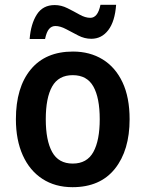

<svg xmlns="http://www.w3.org/2000/svg" viewBox="-20 -767 604 797"><path d="M518 -272Q518 -143 457 -66.5Q396 10 281 10Q209 10 156 -24.5Q103 -59 74.5 -122.5Q46 -186 46 -272Q46 -404 107.5 -478.5Q169 -553 283 -553Q353 -553 406 -520.5Q459 -488 488.5 -425.5Q518 -363 518 -272ZM170 -272Q170 -184 196.5 -136Q223 -88 282 -88Q341 -88 367.5 -136Q394 -184 394 -272Q394 -361 367.5 -408Q341 -455 282 -455Q223 -455 196.5 -408Q170 -361 170 -272ZM103 -605Q108 -668 133 -707Q158 -746 207 -746Q234 -746 260 -733Q286 -720 310 -706.5Q334 -693 355 -693Q386 -693 397 -747H462Q457 -678 429.5 -642Q402 -606 359 -606Q331 -606 305 -619.5Q279 -633 254.5 -646Q230 -659 210 -659Q194 -659 183.5 -646.5Q173 -634 167 -605Z"/></svg>

Font: Noto Sans Khmer UI SemiCondensed SemiBold
Style: Regular
Weight: 600
Width: 4
Designer: Danh Hong and the Monotype Design Team
Foundry: Monotype Imaging Inc.
Version: Version 2.002; ttfautohint (v1.8.4.7-5d5b)